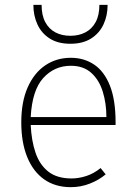

<svg xmlns="http://www.w3.org/2000/svg" viewBox="-20 -762 561 794"><path d="M273 12Q208 12 162.2 -20.5Q116.5 -53 92.2 -113.2Q68 -173.5 68 -256Q68 -341 94.5 -400.8Q121 -460.5 167.2 -491.8Q213.5 -523 273 -523Q327.5 -523 369.2 -495Q411 -467 434.5 -408Q458 -349 458 -256Q458 -253 458 -250.5Q458 -248 458 -245H107Q110 -180 127 -130.2Q144 -80.5 180 -52.2Q216 -24 276 -24Q305.5 -24 337 -34.2Q368.5 -44.5 396 -67L417 -41Q390 -18 352.2 -3Q314.5 12 273 12ZM107 -278H420Q420 -334 405.2 -382.2Q390.5 -430.5 358 -460.2Q325.5 -490 273 -490Q205 -490 159 -439.5Q113 -389 107 -278ZM271 -581Q219.5 -581 185.5 -602.8Q151.5 -624.5 134.8 -661Q118 -697.5 118 -742H152Q152 -699 167.2 -670.5Q182.5 -642 209.2 -628Q236 -614 271 -614Q306 -614 333 -628Q360 -642 375.5 -670.5Q391 -699 391 -742H425Q425 -697.5 408 -661Q391 -624.5 356.8 -602.8Q322.5 -581 271 -581Z"/></svg>

Font: Overpass Thin
Style: Regular
Weight: 250
Designer: Delve Withrington, Dave Bailey, Thomas Jockin
Foundry: Delve Fonts LLC
Version: Version 4.000